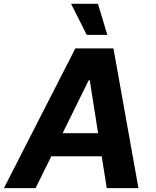

<svg xmlns="http://www.w3.org/2000/svg" viewBox="-42 -979 810 999"><path d="M-21.7 0 350.1 -727.3H548.3L678.3 0H513.5L487.2 -165.8H224.8L143.1 0ZM283.7 -285.9H468.4L425.1 -561.1H419.4ZM467.7 -959.2 516.3 -797.6H409.4L327.8 -959.2Z"/></svg>

Font: Inter P
Style: Bold Italic
Weight: 700
Italic angle: 9.39999°
Designer: Rasmus Andersson
Foundry: rsms
Version: Version 3.018;git-588b23468